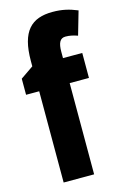

<svg xmlns="http://www.w3.org/2000/svg" viewBox="-118 -820 574 876"><g transform="rotate(-15 169.5 -382.5)"><path d="M305 -431V-549H214V-579C214 -620 224 -641 250 -641C270 -641 287 -637 307 -630L339 -741C300 -757 267 -765 222 -765C122 -765 69 -715 69 -574V-549L8 -507V-431H70V0H214V-431Z"/></g></svg>

Font: Noto Sans Kannada ExtraCondensed ExtraBold
Style: Regular
Weight: 800
Width: 2
Designer: Jelle Bosma - Monotype Design Team
Foundry: Monotype Imaging Inc.
Version: Version 2.005